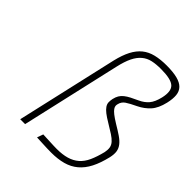

<svg xmlns="http://www.w3.org/2000/svg" viewBox="-206 -866 1002 1002"><g transform="rotate(45 294.5 -365.0)"><path d="M101 0 229 -561Q241 -612 259 -646.5Q277 -681 302.5 -701.5Q328 -722 363 -730.5Q398 -739 443 -739Q491 -739 522 -731Q553 -723 569 -706.5Q585 -690 587.5 -664.5Q590 -639 582 -604Q570 -552 545 -524.5Q520 -497 485 -480Q447 -462 428.5 -449.5Q410 -437 405 -415Q403 -408 403.5 -401Q404 -394 410 -385Q416 -376 430.5 -364.5Q445 -353 471 -337Q503 -318 525 -303Q547 -288 559.5 -272Q572 -256 575 -237Q578 -218 572 -191Q559 -136 539.5 -98Q520 -60 491.5 -36Q463 -12 425 -1.5Q387 9 338 9Q327 9 308.5 8.5Q290 8 273 7Q253 6 230 5L242 -29Q266 -28 287 -27Q305 -26 321.5 -25.5Q338 -25 345 -25Q387 -25 418 -34Q449 -43 471.5 -62.5Q494 -82 508.5 -114Q523 -146 534 -191Q538 -211 535.5 -226Q533 -241 521.5 -254Q510 -267 490 -280Q470 -293 440 -311Q413 -327 397 -339.5Q381 -352 373 -364Q365 -376 364.5 -388Q364 -400 367 -415Q371 -433 378.5 -445.5Q386 -458 398.5 -468Q411 -478 428.5 -487Q446 -496 470 -507Q498 -520 516 -541Q534 -562 544 -604Q557 -660 533.5 -682.5Q510 -705 435 -705Q399 -705 372 -699Q345 -693 324 -675.5Q303 -658 288 -627.5Q273 -597 262 -548L137 0Z"/></g></svg>

Font: Panefresco 1wt
Style: Italic
Weight: 250
Version: Version 1.000